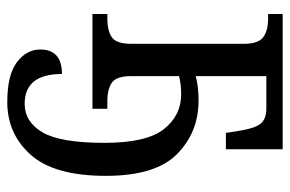

<svg xmlns="http://www.w3.org/2000/svg" viewBox="-158 -418 816 541"><g transform="rotate(90 250.5 -148.0)"><path d="M120 147Q120 86 189 86Q189 191 273 191Q324 191 353.5 140.5Q383 90 383 -34Q383 -152 344.5 -201Q306 -250 246 -250Q219 -250 195 -244V-109Q195 -68 213 -55Q231 -42 266 -42H287V0H20V-42H32Q68 -42 86 -55Q104 -68 104 -109V-426Q104 -467 85.5 -481Q67 -495 32 -495H20V-536H401V-376H355L350 -408Q343 -455 330 -472.5Q317 -490 286 -490H195V-291Q224 -299 264 -299Q353 -299 414.5 -238.5Q476 -178 476 -38Q476 107 417 173.5Q358 240 268 240Q192 240 156 213Q120 186 120 147Z"/></g></svg>

Font: Noto Serif Narrow
Style: Regular
Weight: 400
Width: 4
Designer: Monotype Design Team
Foundry: Monotype Imaging Inc.
Version: Version 1.001